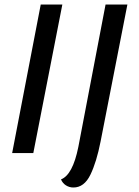

<svg xmlns="http://www.w3.org/2000/svg" viewBox="-20 -680 618 853"><path d="M161 -660H257L128 0H34ZM306 153Q288 153 273 143.5Q258 134 251 117Q303 97 328 -27L449 -660H546L427 -52Q409 40 381.5 96.5Q354 153 306 153Z"/></svg>

Font: Sansita Light Italic
Style: Regular
Weight: 300
Italic angle: -11°
Designer: Pablo Cosgaya
Foundry: Omnibus-Type
Version: Version 1.006